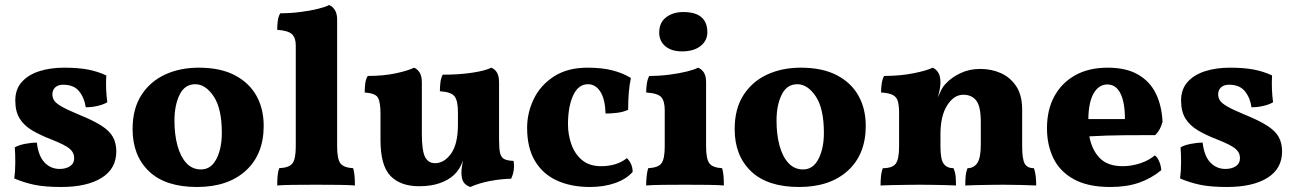

<svg xmlns="http://www.w3.org/2000/svg" viewBox="-20 -737 5167 766"><path d="M404 -436Q401 -381 408 -329Q393 -320 369.5 -314.5Q346 -309 322 -309Q317 -346 296 -372.5Q275 -399 232 -399Q212 -399 200.5 -388.5Q189 -378 189 -361Q189 -348 195.5 -337Q202 -326 224 -313Q246 -300 294 -280Q351 -257 384 -236Q417 -215 430.5 -190.5Q444 -166 444 -133Q444 -64 385.5 -27.5Q327 9 224 9Q160 9 118.5 0.5Q77 -8 37 -25Q41 -54 41 -89.5Q41 -125 39 -149Q54 -158 79.5 -163Q105 -168 127 -168Q133 -115 157.5 -89Q182 -63 218 -63Q243 -63 259.5 -74Q276 -85 276 -106Q276 -128 258 -143.5Q240 -159 184 -181Q140 -198 108 -217Q76 -236 58.5 -264Q41 -292 41 -336Q41 -381 67 -410Q93 -439 137 -453Q181 -467 236 -467Q292 -467 331 -459.5Q370 -452 404 -436Z M766 9Q640 9 574.5 -53.5Q509 -116 509 -222Q509 -303 544 -357.5Q579 -412 638.5 -439.5Q698 -467 773 -467Q859 -467 916.5 -437Q974 -407 1003 -355Q1032 -303 1032 -235Q1032 -121 960.5 -56Q889 9 766 9ZM782 -61Q822 -61 843.5 -103Q865 -145 865 -207Q865 -304 832.5 -352.5Q800 -401 759 -401Q717 -401 696.5 -359Q676 -317 676 -256Q676 -200 688 -156Q700 -112 723.5 -86.5Q747 -61 782 -61Z M1086 3Q1086 -18 1087.5 -35.5Q1089 -53 1094 -66Q1134 -68 1147 -85.5Q1160 -103 1160 -153V-556Q1160 -586 1145 -600.5Q1130 -615 1086 -618Q1086 -635 1088 -652.5Q1090 -670 1098 -684Q1138 -684 1177.5 -689Q1217 -694 1247.5 -701.5Q1278 -709 1293 -717Q1307 -711 1316 -697Q1325 -683 1325 -659V-153Q1325 -103 1338 -85.5Q1351 -68 1389 -66Q1393 -53 1394.5 -35Q1396 -17 1396 3Q1375 1 1331 0.5Q1287 0 1241 0Q1195 0 1150.5 0.5Q1106 1 1086 3Z M1652 6Q1578 6 1538 -35Q1498 -76 1498 -179V-284Q1498 -329 1488 -347Q1478 -365 1435 -368Q1435 -385 1437 -402.5Q1439 -420 1447 -434Q1510 -434 1559 -444.5Q1608 -455 1632 -467Q1646 -461 1654.5 -447Q1663 -433 1663 -408V-204Q1663 -137 1675.5 -111.5Q1688 -86 1716 -86Q1752 -86 1779.5 -124Q1807 -162 1807 -241V-289Q1807 -334 1794 -352Q1781 -370 1735 -373Q1735 -390 1737 -407.5Q1739 -425 1746 -439Q1812 -439 1864.5 -447Q1917 -455 1940 -467Q1955 -461 1963 -447Q1971 -433 1971 -408V-181Q1971 -145 1975 -127Q1979 -109 1991.5 -102.5Q2004 -96 2029 -95Q2032 -76 2029.5 -58Q2027 -40 2019 -24Q1978 -23 1935.5 -15Q1893 -7 1856 9Q1837 2 1829 -11Q1821 -24 1821 -48Q1821 -68 1827 -96Q1814 -60 1791 -39Q1770 -19 1735 -6.5Q1700 6 1652 6Z M2504 -51Q2478 -22 2433.5 -6.5Q2389 9 2333 9Q2259 9 2202.5 -16.5Q2146 -42 2114.5 -94.5Q2083 -147 2083 -227Q2083 -287 2109.5 -342Q2136 -397 2190 -432Q2244 -467 2324 -467Q2381 -467 2422.5 -456.5Q2464 -446 2497 -426Q2486 -374 2486 -299Q2467 -290 2442.5 -287Q2418 -284 2396 -284Q2394 -342 2375 -371.5Q2356 -401 2326 -401Q2287 -401 2266.5 -356Q2246 -311 2246 -241Q2246 -200 2259.5 -161.5Q2273 -123 2302 -98.5Q2331 -74 2378 -74Q2441 -74 2481 -106Q2491 -97 2497.5 -82.5Q2504 -68 2504 -51Z M2558 3Q2558 -18 2560 -35.5Q2562 -53 2566 -66Q2606 -68 2619 -85.5Q2632 -103 2632 -153V-298Q2632 -333 2618.5 -349Q2605 -365 2558 -368Q2558 -385 2560.5 -402.5Q2563 -420 2570 -434Q2611 -434 2650 -439Q2689 -444 2719.5 -451.5Q2750 -459 2765 -467Q2780 -461 2788.5 -447Q2797 -433 2797 -409V-153Q2797 -103 2810 -85.5Q2823 -68 2861 -66Q2865 -53 2866.5 -35Q2868 -17 2868 3Q2848 1 2803.5 0.5Q2759 0 2713 0Q2668 0 2623 0.5Q2578 1 2558 3ZM2701 -532Q2659 -532 2634.5 -552.5Q2610 -573 2610 -607Q2610 -647 2637.5 -668Q2665 -689 2706 -689Q2802 -689 2802 -608Q2802 -575 2775 -553.5Q2748 -532 2701 -532Z M3168 9Q3042 9 2976.5 -53.5Q2911 -116 2911 -222Q2911 -303 2946 -357.5Q2981 -412 3040.5 -439.5Q3100 -467 3175 -467Q3261 -467 3318.5 -437Q3376 -407 3405 -355Q3434 -303 3434 -235Q3434 -121 3362.5 -56Q3291 9 3168 9ZM3184 -61Q3224 -61 3245.5 -103Q3267 -145 3267 -207Q3267 -304 3234.5 -352.5Q3202 -401 3161 -401Q3119 -401 3098.5 -359Q3078 -317 3078 -256Q3078 -200 3090 -156Q3102 -112 3125.5 -86.5Q3149 -61 3184 -61Z M4058 -153Q4058 -103 4068 -84.5Q4078 -66 4105 -66Q4110 -51 4112 -35Q4114 -19 4114 3Q4092 2 4054.5 1Q4017 0 3983 0Q3960 0 3930.5 0.5Q3901 1 3873.5 1.5Q3846 2 3831 3Q3831 -16 3832.5 -33.5Q3834 -51 3840 -66Q3865 -66 3879 -86.5Q3893 -107 3893 -161V-251Q3893 -312 3875 -335.5Q3857 -359 3823 -359Q3786 -359 3759 -317Q3732 -275 3732 -201V-153Q3732 -101 3745 -83.5Q3758 -66 3784 -66Q3791 -50 3792.5 -33.5Q3794 -17 3794 3Q3779 2 3754 1.5Q3729 1 3701 0.5Q3673 0 3650 0Q3626 0 3595 0.5Q3564 1 3536 1.5Q3508 2 3493 3Q3493 -18 3495 -36Q3497 -54 3502 -66Q3541 -66 3554 -84.5Q3567 -103 3567 -153V-284Q3567 -314 3562.5 -331.5Q3558 -349 3543 -357.5Q3528 -366 3495 -368Q3495 -385 3497.5 -402.5Q3500 -420 3507 -434Q3570 -434 3623.5 -444.5Q3677 -455 3701 -467Q3715 -461 3723.5 -447Q3732 -433 3732 -408Q3732 -384 3721 -348Q3728 -363 3735 -377.5Q3742 -392 3754 -404Q3776 -428 3811.5 -445Q3847 -462 3891 -462Q3935 -462 3972.5 -445.5Q4010 -429 4034 -393.5Q4058 -358 4058 -299Z M4410 9Q4320 9 4264 -22Q4208 -53 4182.5 -106Q4157 -159 4157 -225Q4157 -299 4186.5 -353Q4216 -407 4270 -437Q4324 -467 4399 -467Q4473 -467 4520.5 -439.5Q4568 -412 4591.5 -363.5Q4615 -315 4618 -251Q4610 -219 4589 -198Q4539 -198 4467 -197.5Q4395 -197 4326 -193Q4336 -139 4367.5 -106.5Q4399 -74 4459 -74Q4494 -74 4529 -85.5Q4564 -97 4587 -117Q4597 -111 4604.5 -93.5Q4612 -76 4613 -58Q4573 -25 4524 -8Q4475 9 4410 9ZM4398 -400Q4364 -400 4343.5 -365Q4323 -330 4322 -262H4468Q4468 -329 4450 -364.5Q4432 -400 4398 -400Z M5055 -436Q5052 -381 5059 -329Q5044 -320 5020.5 -314.5Q4997 -309 4973 -309Q4968 -346 4947 -372.5Q4926 -399 4883 -399Q4863 -399 4851.5 -388.5Q4840 -378 4840 -361Q4840 -348 4846.5 -337Q4853 -326 4875 -313Q4897 -300 4945 -280Q5002 -257 5035 -236Q5068 -215 5081.5 -190.5Q5095 -166 5095 -133Q5095 -64 5036.5 -27.5Q4978 9 4875 9Q4811 9 4769.5 0.5Q4728 -8 4688 -25Q4692 -54 4692 -89.5Q4692 -125 4690 -149Q4705 -158 4730.5 -163Q4756 -168 4778 -168Q4784 -115 4808.5 -89Q4833 -63 4869 -63Q4894 -63 4910.5 -74Q4927 -85 4927 -106Q4927 -128 4909 -143.5Q4891 -159 4835 -181Q4791 -198 4759 -217Q4727 -236 4709.5 -264Q4692 -292 4692 -336Q4692 -381 4718 -410Q4744 -439 4788 -453Q4832 -467 4887 -467Q4943 -467 4982 -459.5Q5021 -452 5055 -436Z"/></svg>

Font: Vollkorn ExtraBold
Style: Regular
Weight: 800
Designer: Friedrich Althausen
Foundry: Friedrich Althausen
Version: Version 5.000; ttfautohint (v1.8.3)